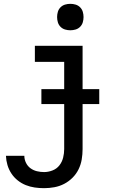

<svg xmlns="http://www.w3.org/2000/svg" viewBox="-20 -769 640 1002"><path d="M210 213Q185 213 161 209.5Q137 206 114.5 197Q92 188 72.5 172.5Q53 157 39.5 136.5Q26 116 19 92.5Q12 69 11 44H107Q107 63 115.5 80.5Q124 98 139 109Q154 120 172.5 124.5Q191 129 210 129Q232 129 254 120.5Q276 112 290 94Q304 76 309.5 53.5Q315 31 315 9V-446H162V-530H411V9Q411 36 406.5 63Q402 90 390 114.5Q378 139 358.5 158.5Q339 178 315 190.5Q291 203 264 208Q237 213 210 213ZM347 -611Q333 -611 319.5 -615Q306 -619 296 -629Q286 -639 282 -652.5Q278 -666 278 -680Q278 -694 282 -707.5Q286 -721 296 -731Q306 -741 319.5 -745Q333 -749 347 -749Q361 -749 374.5 -745Q388 -741 398 -731Q408 -721 412 -707.5Q416 -694 416 -680Q416 -666 412 -652.5Q408 -639 398 -629Q388 -619 374.5 -615Q361 -611 347 -611ZM196 -226V-304H498V-226Z"/></svg>

Font: Iosevka Curly Medium Extended
Style: Regular
Weight: 500
Width: 7
Monospace: yes
Designer: Belleve Invis
Foundry: Belleve Invis
Version: Version 11.1.0; ttfautohint (v1.8.3)